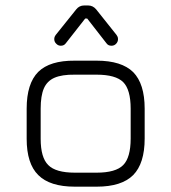

<svg xmlns="http://www.w3.org/2000/svg" viewBox="-20 -700 642 720"><path d="M342.5 0C342.5 0 260.5 0 260.5 0C198 0 152.5 -14.5 123.5 -43.5C94.5 -72 80 -117.5 80 -179.5C80 -179.5 80 -179.5 80 -179.5C80 -179.5 80 -292.5 80 -292.5C80 -355.5 94.5 -401.5 123.5 -430.5C152.5 -459 198 -473 260.5 -472.5C260.5 -472.5 260.5 -472.5 260.5 -472.5C260.5 -472.5 342.5 -472.5 342.5 -472.5C405 -472.5 450.5 -458 479.5 -429.5C508 -400.5 522.5 -355 522.5 -292.5C522.5 -292.5 522.5 -292.5 522.5 -292.5C522.5 -292.5 522.5 -180.5 522.5 -180.5C522.5 -118 508 -72.5 479.5 -43.5C450.5 -14.5 405 0 342.5 0C342.5 0 342.5 0 342.5 0ZM132.5 -292.5C132.5 -292.5 132.5 -179.5 132.5 -179.5C132.5 -132.5 142 -99.5 161 -81C179.5 -62 213 -52.5 260.5 -52.5C260.5 -52.5 260.5 -52.5 260.5 -52.5C260.5 -52.5 342.5 -52.5 342.5 -52.5C390 -52.5 423.5 -62 442 -81C460.5 -99.5 470 -133 470 -180.5C470 -180.5 470 -180.5 470 -180.5C470 -180.5 470 -292.5 470 -292.5C470 -340 460.5 -373.5 442 -392C423.5 -410.5 390 -420 342.5 -420C342.5 -420 342.5 -420 342.5 -420C342.5 -420 260.5 -420 260.5 -420C228.5 -420.5 203 -416.5 184.5 -408.5C166 -400.5 152.5 -387 144.5 -368.5C136.5 -350 132.5 -324.5 132.5 -292.5C132.5 -292.5 132.5 -292.5 132.5 -292.5ZM208 -528.5C208 -528.5 208 -528.5 208 -528.5C201.5 -528.5 195.5 -531 191 -536C186 -540.5 183.5 -546.5 183.5 -553C183.5 -553 183.5 -553 183.5 -553C183.5 -556.5 184 -559.5 185 -562C186 -564.5 187.5 -566.5 189 -569C189 -569 189 -569 189 -569C189 -569 266 -665 266 -665C273.5 -674.5 283.5 -679.5 295.5 -679.5C295.5 -679.5 295.5 -679.5 295.5 -679.5C295.5 -679.5 310.5 -679.5 310.5 -679.5C322.5 -679.5 332.5 -674.5 340.5 -665C340.5 -665 340.5 -665 340.5 -665C340.5 -665 417 -569 417 -569C418.5 -566.5 420 -564.5 421 -562C422 -559.5 422.5 -556.5 422.5 -553C422.5 -553 422.5 -553 422.5 -553C422.5 -546.5 420 -540.5 415.5 -536C411 -531 405 -528.5 398 -528.5C398 -528.5 398 -528.5 398 -528.5C389.5 -528.5 383.5 -531.5 379 -538C379 -538 379 -538 379 -538C379 -538 307 -630.5 307 -630.5C307 -630.5 299.5 -630.5 299.5 -630.5C299.5 -630.5 227 -538 227 -538C222.5 -531.5 216 -528.5 208 -528.5Z"/></svg>

Font: Jura-Fortis-Regular
Style: Regular
Weight: 500
Designer: Daniel Johnson, Alexei Vanyashin, Mirko Velimirovic
Foundry: Daniel Johnson
Version: ""